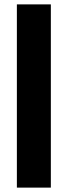

<svg xmlns="http://www.w3.org/2000/svg" viewBox="-20 -720 309 876"><path d="M57 136V-700H212V136Z"/></svg>

Font: Cafe24 Ohsquare
Style: Bold
Weight: 700
Designer: Cafe24 thkim, hmlim, mnelim, nhlee, sslee, sskim, smlim, yjkim, sdjeong, hskwak & 4IRTF
Foundry: Cafe24
Version: Version 1.000